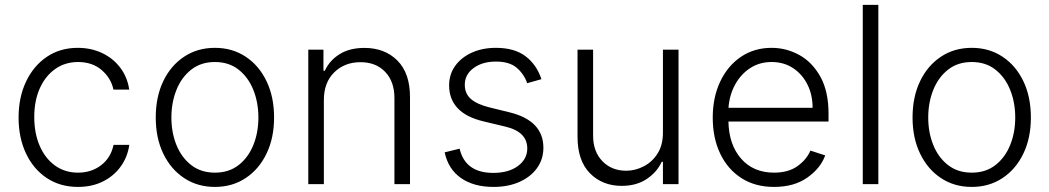

<svg xmlns="http://www.w3.org/2000/svg" viewBox="-20 -747 4258 779"><path d="M296.5 11.4Q223.4 11.4 169 -25.2Q114.7 -61.8 85 -125.4Q55.4 -188.9 55.4 -270.2Q55.4 -352.3 85.8 -416.2Q116.1 -480.1 170.1 -516.5Q224.1 -552.9 295.5 -552.9Q350.1 -552.9 394.7 -531.6Q439.3 -510.3 468 -472.3Q496.8 -434.3 504.3 -383.5H440.3Q430.4 -430 392.6 -462.7Q354.8 -495.4 296.5 -495.4Q244.3 -495.4 204.2 -467.2Q164.1 -438.9 141.5 -388.7Q119 -338.4 119 -272.4Q119 -206 141.2 -155Q163.4 -104 203.3 -75.3Q243.3 -46.5 296.5 -46.5Q350.9 -46.5 390.3 -76.7Q429.7 -106.9 440.7 -159.1H504.6Q497.5 -109.7 469.6 -71.2Q441.8 -32.7 397.5 -10.7Q353.3 11.4 296.5 11.4Z M851.9 11.4Q781.2 11.4 727.1 -24.5Q672.9 -60.4 642.4 -123.8Q611.9 -187.1 611.9 -270.2Q611.9 -354 642.4 -417.6Q672.9 -481.2 727.1 -517Q781.2 -552.9 851.9 -552.9Q922.6 -552.9 976.7 -517Q1030.9 -481.2 1061.4 -417.6Q1092 -354 1092 -270.2Q1092 -187.1 1061.4 -123.8Q1030.9 -60.4 976.7 -24.5Q922.6 11.4 851.9 11.4ZM851.9 -46.5Q908.7 -46.5 948 -77.1Q987.2 -107.6 1007.8 -158.4Q1028.4 -209.2 1028.4 -270.2Q1028.4 -331.3 1007.8 -382.5Q987.2 -433.6 948 -464.5Q908.7 -495.4 851.9 -495.4Q795.5 -495.4 756 -464.5Q716.6 -433.6 696 -382.5Q675.4 -331.3 675.4 -270.2Q675.4 -209.2 696 -158.4Q716.6 -107.6 756 -77.1Q795.5 -46.5 851.9 -46.5Z M1294 -340.9V0H1230.8V-545.5H1292.3V-459.9H1297.9Q1317.1 -501.8 1357.8 -527.2Q1398.4 -552.6 1458.5 -552.6Q1541.2 -552.6 1592.3 -501.4Q1643.5 -450.3 1643.5 -353.3V0H1580.3V-349.4Q1580.3 -416.2 1542.8 -455.4Q1505.3 -494.7 1442.5 -494.7Q1378.2 -494.7 1336.1 -453.5Q1294 -412.3 1294 -340.9Z M2176.8 -425.8 2119 -409.4Q2106.2 -446.4 2076.7 -471.8Q2047.2 -497.2 1992.2 -497.2Q1937.1 -497.2 1901.5 -470.9Q1865.8 -444.6 1865.8 -403.1Q1865.8 -367.5 1890.1 -345.9Q1914.4 -324.2 1965.2 -311.4L2047.6 -291.2Q2184.7 -257.5 2184.7 -147.4Q2184.7 -101.2 2159.1 -65.3Q2133.5 -29.5 2087.9 -9.1Q2042.3 11.4 1982.2 11.4Q1902 11.4 1850.3 -24.7Q1798.7 -60.7 1784.1 -128.9L1844.8 -143.8Q1867.9 -45.5 1981.2 -45.5Q2044 -45.5 2081.7 -73.7Q2119.3 -101.9 2119.3 -144.5Q2119.3 -212.4 2030.5 -233.3L1941.4 -254.6Q1870.4 -271.7 1836.3 -308.6Q1802.2 -345.5 1802.2 -400.2Q1802.2 -445.3 1826.7 -479.6Q1851.2 -513.8 1894.2 -533.4Q1937.1 -552.9 1992.2 -552.9Q2067.1 -552.9 2112 -519Q2157 -485.1 2176.8 -425.8Z M2669.7 -208.5V-545.5H2733V0H2669.7V-90.6H2664.8Q2645.6 -48.7 2604 -20.8Q2562.5 7.1 2502.5 7.1Q2424 7.1 2373.6 -44Q2323.2 -95.2 2323.2 -192.1V-545.5H2386.4V-196Q2386.4 -132.1 2424 -93.2Q2461.6 -54.3 2520.6 -54.3Q2557.5 -54.3 2591.8 -72.1Q2626.1 -89.8 2647.9 -124.1Q2669.7 -158.4 2669.7 -208.5Z M3120.4 11.4Q3044 11.4 2988.3 -24.3Q2932.5 -60 2902.2 -123.4Q2871.8 -186.8 2871.8 -269.5Q2871.8 -352.3 2902.2 -416.2Q2932.5 -480.1 2986.3 -516.5Q3040.1 -552.9 3110.8 -552.9Q3170.1 -552.9 3222.8 -524Q3275.6 -495 3308.6 -435.7Q3341.6 -376.4 3341.6 -285.2V-253.9H2935.4Q2937.5 -159.4 2987.2 -103Q3036.9 -46.5 3120.4 -46.5Q3178.6 -46.5 3215.6 -73Q3252.5 -99.4 3268.1 -136L3328.1 -116.5Q3309.7 -65 3256 -26.8Q3202.4 11.4 3120.4 11.4ZM2935.7 -309.7H3277Q3277 -362.2 3255.9 -404.3Q3234.7 -446.4 3197.3 -470.9Q3159.8 -495.4 3110.8 -495.4Q3061.1 -495.4 3022.9 -470.2Q2984.7 -445 2962 -402.7Q2939.3 -360.4 2935.7 -309.7Z M3543.7 -727.3V0H3480.5V-727.3Z M3922.6 11.4Q3851.9 11.4 3797.8 -24.5Q3743.6 -60.4 3713.1 -123.8Q3682.5 -187.1 3682.5 -270.2Q3682.5 -354 3713.1 -417.6Q3743.6 -481.2 3797.8 -517Q3851.9 -552.9 3922.6 -552.9Q3993.3 -552.9 4047.4 -517Q4101.6 -481.2 4132.1 -417.6Q4162.6 -354 4162.6 -270.2Q4162.6 -187.1 4132.1 -123.8Q4101.6 -60.4 4047.4 -24.5Q3993.3 11.4 3922.6 11.4ZM3922.6 -46.5Q3979.4 -46.5 4018.6 -77.1Q4057.9 -107.6 4078.5 -158.4Q4099.1 -209.2 4099.1 -270.2Q4099.1 -331.3 4078.5 -382.5Q4057.9 -433.6 4018.6 -464.5Q3979.4 -495.4 3922.6 -495.4Q3866.1 -495.4 3826.7 -464.5Q3787.3 -433.6 3766.7 -382.5Q3746.1 -331.3 3746.1 -270.2Q3746.1 -209.2 3766.7 -158.4Q3787.3 -107.6 3826.7 -77.1Q3866.1 -46.5 3922.6 -46.5Z"/></svg>

Font: Inter UI Light
Style: Regular
Weight: 300
Designer: Rasmus Andersson
Foundry: rsms
Version: 3.2;8d6f07862